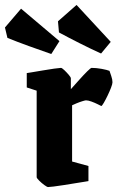

<svg xmlns="http://www.w3.org/2000/svg" viewBox="-89 -744 474 775"><path d="M105 11Q101 11 90 3Q79 -5 69 -15Q59 -25 59 -29V-378L19 -391V-449Q19 -449 38 -452Q57 -455 82.5 -459.5Q108 -464 130 -467Q152 -470 157 -470Q161 -470 170.5 -461Q180 -452 188.5 -442Q197 -432 197 -428V-384Q213 -402 231 -422Q249 -442 263 -456Q277 -470 281 -470Q300 -470 321.5 -466Q343 -462 353 -458Q355 -452 360 -437.5Q365 -423 365 -412Q365 -405 359 -389.5Q353 -374 345 -357.5Q337 -341 330 -329Q323 -317 320 -316Q318 -317 306 -323Q294 -329 280.5 -334Q267 -339 258 -339Q255 -339 243.5 -335.5Q232 -332 220 -327Q208 -322 202 -319V-92L268 -74V-13Q268 -13 253 -10.5Q238 -8 215.5 -4.5Q193 -1 169 3Q145 7 127 9Q109 11 105 11ZM319 -528Q279 -546 231.5 -570Q184 -594 149 -613L145 -658L220 -724L358 -575ZM118 -526Q77 -540 27.5 -558Q-22 -576 -59 -591L-69 -633L-4 -709L151 -578Z"/></svg>

Font: Grenze Gotisch ExtraBold
Style: Regular
Weight: 800
Designer: Renata Polastri
Foundry: Omnibus-Type
Version: Version 1.001